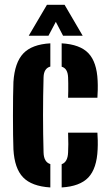

<svg xmlns="http://www.w3.org/2000/svg" viewBox="-20 -794 469 822"><path d="M37.5 -154.5Q36.5 -177.5 36 -215.8Q35.5 -254 35.5 -297.5Q35.5 -341 36 -380Q36.5 -419 37.5 -443.5Q43 -526.5 79.8 -565.2Q116.5 -604 195.5 -608.5V-509Q167.5 -501.5 166.5 -463Q162 -301 166.5 -141.5Q167.5 -100 195.5 -91.5V8.5Q115.5 3.5 78.8 -34.8Q42 -73 37.5 -154.5ZM271.5 -375.5Q272 -386.5 272.2 -404Q272.5 -421.5 272.2 -438Q272 -454.5 271.5 -463Q270 -501 244 -508.5V-608.5Q322.5 -604 358.5 -566.2Q394.5 -528.5 398 -448.5Q399 -431.5 398.5 -408.5Q398 -385.5 397 -375.5ZM244 8.5V-91Q270 -100 271.5 -141.5Q272.5 -155 272.5 -177Q272.5 -199 271.5 -226H397Q398 -216.5 398.5 -194.2Q399 -172 398 -154.5Q394.5 -72.5 358.2 -34.2Q322 4 244 8.5ZM103 -641 181 -773.5H256.5L334 -641H250L219 -700.5L187.5 -641Z"/></svg>

Font: Big Shoulders Stencil Display ExtraBold
Style: Regular
Weight: 800
Designer: Patric King
Foundry: XO Type Co
Version: Version 1.000